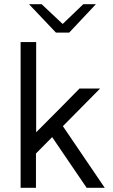

<svg xmlns="http://www.w3.org/2000/svg" viewBox="-20 -893 536 913"><path d="M118 -873H178L278 -779L376 -873H436L309 -738H246ZM78 0V-693H152V-264Q290 -402 358 -472H456L279 -293L478 0H392L228 -241Q203 -215 151 -163V0Z"/></svg>

Font: Coval
Style: Light
Weight: 300
Foundry: Context Ltd
Version: Version 001.000